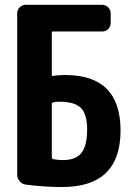

<svg xmlns="http://www.w3.org/2000/svg" viewBox="-20 -750 540 780"><path d="M235.4 -99.6Q287.1 -99.6 310.5 -128.4Q334 -157.2 334 -224.6Q334 -286.1 308.6 -311.5Q283.2 -336.9 219.7 -336.9Q206.1 -336.9 195.3 -334Q190.4 -332 190.4 -327.1V-110.4Q190.4 -106.4 195.3 -103.5Q217.8 -99.6 235.4 -99.6ZM245.1 -445.3Q469.7 -445.3 469.7 -219.7Q469.7 10.7 230.5 9.8Q162.1 9.8 85 0Q70.3 -2 60.1 -13.7Q49.8 -25.4 49.8 -40V-695.3Q49.8 -710 60.1 -720.2Q70.3 -730.5 85 -730.5H394.5Q409.2 -730.5 419.4 -720.2Q429.7 -710 429.7 -695.3V-657.2Q429.7 -642.6 419.9 -632.3Q410.2 -622.1 394.5 -622.1H195.3Q190.4 -622.1 190.4 -617.2V-445.3Q190.4 -441.4 195.3 -441.4Q215.8 -445.3 245.1 -445.3Z"/></svg>

Font: Rounded-L Mgen+ 1mn bold
Style: Bold
Weight: 700
Designer: [Source Han Sans]
Ryoko NISHIZUKA  (kana & ideographs); Paul D. Hunt (Latin, Greek & Cyrillic); Wenlong ZHANG  (bopomofo
Version: Version 1.059.20150602